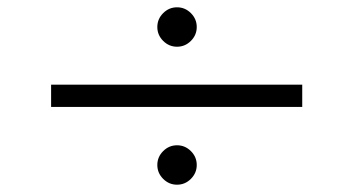

<svg xmlns="http://www.w3.org/2000/svg" viewBox="-20 -531 968 526"><path d="M120 -238H808V-299H120ZM411 -79Q411 -57 427 -41Q443 -25 465 -25Q487 -25 503 -41Q519 -57 519 -79Q519 -101 503 -117Q487 -133 465 -133Q443 -133 427 -117Q411 -101 411 -79ZM411 -457Q411 -435 427 -419Q443 -403 465 -403Q487 -403 503 -419Q519 -435 519 -457Q519 -479 503 -495Q487 -511 465 -511Q443 -511 427 -495Q411 -479 411 -457Z"/></svg>

Font: Tenor Sans
Style: Regular
Weight: 400
Designer: Denis Masharov
Foundry: Denis Masharov
Version: Version 1.1